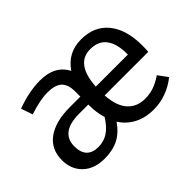

<svg xmlns="http://www.w3.org/2000/svg" viewBox="-99 -786 1046 1046"><g transform="rotate(-45 424.0 -263.5)"><path d="M795 -232H459Q465 -145 503 -104Q541 -63 601 -63Q639 -63 671 -74Q703 -85 738 -109L778 -54Q694 12 594 12Q531 12 482.5 -13Q434 -38 404 -85Q368 -33 323 -10.5Q278 12 216 12Q137 12 91 -32Q45 -76 45 -147Q45 -231 107 -276Q169 -321 280 -321H361V-360Q361 -416 334 -440Q307 -464 251 -464Q193 -464 109 -436L86 -503Q184 -539 268 -539Q382 -539 425 -455Q482 -539 584 -539Q686 -539 741.5 -470Q797 -401 797 -279Q797 -256 795 -232ZM706 -306Q706 -384 675 -425Q644 -466 582 -466Q469 -466 459 -300H706ZM376 -149Q361 -197 361 -257V-260H292Q146 -260 146 -152Q146 -105 169 -81Q192 -57 237 -57Q279 -57 312.5 -79Q346 -101 376 -149Z"/></g></svg>

Font: Fira GO
Style: Regular
Weight: 400
Designer: Carrois Corporate
Foundry: Carrois Corporate GbR
Version: Version 0.300